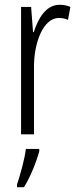

<svg xmlns="http://www.w3.org/2000/svg" viewBox="-20 -561 323 802"><path d="M229 -541C172 -541 140 -485 121 -427H118L110 -532H68V0H122V-279C121 -383 161 -486 226 -486C240 -486 254 -483 264 -478L274 -532C259 -539 243 -541 229 -541ZM144 71V61H88C84 101 63 174 51 210V221H80C107 178 131 118 144 71Z"/></svg>

Font: Noto Sans Georgian ExtraCondensed Light
Style: Regular
Weight: 300
Width: 2
Designer: Monotype Design Team, Akaki Razmadze
Foundry: Google LLC
Version: Version 2.005